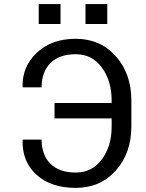

<svg xmlns="http://www.w3.org/2000/svg" viewBox="-20 -912 716 942"><path d="M91.8 -483.4 90.8 -486.3Q88.4 -585.4 160.9 -653.6Q233.4 -721.7 351.6 -721.7Q472.2 -721.7 548.3 -636Q624.5 -550.3 624.5 -418.9V-292.5Q624.5 -160.6 548.3 -75.4Q472.2 9.8 351.6 9.8Q231 9.8 159.7 -54Q88.4 -117.7 90.8 -224.1L91.8 -227.1H184.1Q184.1 -151.9 227.5 -108.6Q271 -65.4 351.6 -65.4Q431.6 -65.4 479.7 -130.1Q527.8 -194.8 527.8 -291.5V-331.1H247.6V-406.7H527.8V-418.9Q527.8 -515.6 479.7 -580.8Q431.6 -646 351.6 -646Q271 -646 227.5 -602.5Q184.1 -559.1 184.1 -483.4ZM506.3 -794.4H399.4V-892.1H506.3ZM276.9 -794.4H169.9V-892.1H276.9Z"/></svg>

Font: GeogebraSans
Style: Regular
Weight: 400
Designer: Google
Version: Version 1.100140; 2013